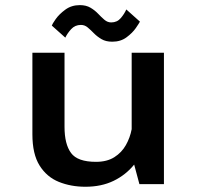

<svg xmlns="http://www.w3.org/2000/svg" viewBox="-20 -702 750 732"><path d="M305.5 10Q250.5 10 204.5 -8.5Q158.5 -27 131 -70.8Q103.5 -114.5 103.5 -190V-501H226V-218.5Q226 -152.5 250.8 -118.8Q275.5 -85 346 -85Q388 -85 416 -102.8Q444 -120.5 460 -149Q476 -177.5 482 -209.5V-501H605V0H511.5L491.5 -74.5Q459.5 -35 413 -12.5Q366.5 10 305.5 10ZM408 -543Q383.5 -543 367 -552.8Q350.5 -562.5 338.2 -575Q326 -587.5 314.5 -597.2Q303 -607 288.5 -607Q266 -607 251.2 -590.8Q236.5 -574.5 229 -558.5L177.5 -604.5Q179 -610 192.2 -629Q205.5 -648 229 -665.2Q252.5 -682.5 284.5 -682.5Q308.5 -682.5 325.2 -672.5Q342 -662.5 354.2 -649.5Q366.5 -636.5 378.2 -626.5Q390 -616.5 404 -616.5Q426.5 -616.5 440.5 -633Q454.5 -649.5 461.5 -666L513.5 -619.5Q510.5 -613.5 497.8 -595Q485 -576.5 462.5 -559.8Q440 -543 408 -543Z"/></svg>

Font: League Mono Medium
Style: Regular
Weight: 500
Width: 6
Designer: Tyler Finck
Foundry: The League of Moveable Type / Tyler Finck
Version: Version 2.300;RELEASE